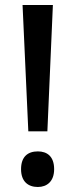

<svg xmlns="http://www.w3.org/2000/svg" viewBox="-20 -734 301 766"><path d="M169 -210 191 -714H70L93 -210ZM64 -59C64 -10 92 12 131 12C167 12 196 -10 196 -59C196 -110 168 -130 131 -130C91 -130 64 -109 64 -59Z"/></svg>

Font: Noto Sans Lao SemiCondensed Medium
Style: Regular
Weight: 500
Width: 4
Designer: Monotype Design Team
Foundry: Monotype Imaging Inc.
Version: Version 2.003